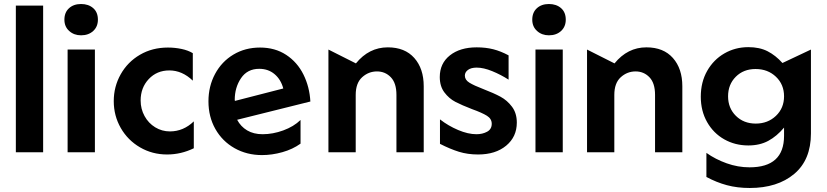

<svg xmlns="http://www.w3.org/2000/svg" viewBox="-20 -759 4122 957"><path d="M195 -731H59V0H195Z M453 -512H317V0H453ZM301 -661Q301 -626 325 -604.5Q349 -583 384 -583Q421 -583 444.5 -604.5Q468 -626 468 -661Q468 -698 444.5 -718.5Q421 -739 384 -739Q347 -739 324 -718Q301 -697 301 -661Z M817 -522Q739 -522 677.5 -486Q616 -450 581.5 -388.5Q547 -327 547 -255Q547 -182 582 -121Q617 -60 678 -24.5Q739 11 813 11Q882 11 946 -20V-154Q894 -104 827 -104Q787 -104 753.5 -124.5Q720 -145 700.5 -180.5Q681 -216 681 -258Q681 -322 721.5 -365Q762 -408 824 -408Q888 -408 941 -357V-494Q918 -508 885 -515Q852 -522 817 -522Z M1289 -90Q1244 -90 1212 -109Q1180 -128 1162 -162L1527 -253Q1523 -326 1492.5 -387.5Q1462 -449 1406.5 -485.5Q1351 -522 1276 -522Q1202 -522 1143.5 -487Q1085 -452 1052 -390.5Q1019 -329 1019 -254Q1019 -177 1053.5 -116Q1088 -55 1149 -20.5Q1210 14 1286 14Q1336 14 1387.5 -0.5Q1439 -15 1478 -43V-161Q1444 -128 1392 -109Q1340 -90 1289 -90ZM1272 -416Q1317 -416 1348.5 -389.5Q1380 -363 1392 -318L1151 -256L1150 -261Q1150 -323 1181.5 -369.5Q1213 -416 1272 -416Z M1913 -523Q1819 -523 1754 -443L1617 -512V0H1753V-286Q1753 -345 1785 -374Q1817 -403 1859 -403Q1900 -403 1928 -374Q1956 -345 1956 -286V0H2092V-329Q2092 -417 2045 -470Q1998 -523 1913 -523Z M2355 -90Q2313 -90 2263.5 -111Q2214 -132 2173 -164V-42Q2224 -16 2267.5 -2.5Q2311 11 2363 11Q2450 11 2503 -33Q2556 -77 2556 -148Q2556 -195 2532 -227Q2508 -259 2474.5 -277Q2441 -295 2389 -315Q2342 -333 2319.5 -347Q2297 -361 2297 -382Q2297 -399 2312.5 -410.5Q2328 -422 2356 -422Q2390 -422 2433 -404.5Q2476 -387 2515 -362V-483Q2476 -504 2438.5 -513.5Q2401 -523 2356 -523Q2273 -523 2222.5 -483Q2172 -443 2172 -375Q2172 -329 2195 -298.5Q2218 -268 2249.5 -251.5Q2281 -235 2333 -215Q2383 -197 2407 -182Q2431 -167 2431 -142Q2431 -115 2408 -102.5Q2385 -90 2355 -90Z M2785 -512H2649V0H2785ZM2633 -661Q2633 -626 2657 -604.5Q2681 -583 2716 -583Q2753 -583 2776.5 -604.5Q2800 -626 2800 -661Q2800 -698 2776.5 -718.5Q2753 -739 2716 -739Q2679 -739 2656 -718Q2633 -697 2633 -661Z M3202 -523Q3108 -523 3043 -443L2906 -512V0H3042V-286Q3042 -345 3074 -374Q3106 -403 3148 -403Q3189 -403 3217 -374Q3245 -345 3245 -286V0H3381V-329Q3381 -417 3334 -470Q3287 -523 3202 -523Z M3609 -279Q3609 -338 3647.5 -376.5Q3686 -415 3746 -415Q3807 -415 3847.5 -376.5Q3888 -338 3888 -279Q3888 -220 3847.5 -181.5Q3807 -143 3747 -143Q3687 -143 3648 -181.5Q3609 -220 3609 -279ZM3716 75Q3658 75 3602 55Q3546 35 3501 3V123Q3551 150 3603 164Q3655 178 3717 178Q3855 178 3938.5 108Q4022 38 4022 -94V-512L3880 -445Q3846 -483 3806 -503.5Q3766 -524 3710 -524Q3645 -524 3591 -493Q3537 -462 3505 -406Q3473 -350 3473 -277Q3473 -206 3504.5 -150.5Q3536 -95 3590 -64.5Q3644 -34 3710 -34Q3767 -34 3809.5 -57Q3852 -80 3888 -123V-82Q3888 75 3716 75Z"/></svg>

Font: Geom SemiBold
Style: Bold
Weight: 600
Version: Version 1.102